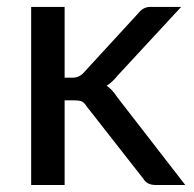

<svg xmlns="http://www.w3.org/2000/svg" viewBox="-20 -527 553 547"><path d="M164.1 -507.3V-305.7H187Q205.6 -305.7 218.3 -319.8L373.5 -488.8Q388.7 -508.3 410.2 -507.3H496.1L314 -310.5Q299.8 -292.5 283.7 -282.7Q298.8 -273.4 314.5 -249.5L507.8 0H422.9Q398.4 0 387.7 -18.6L227.1 -223.6Q219.7 -235.4 212.4 -238.3Q205.1 -241.2 189.9 -241.2H164.1V0H68.8V-507.3Z"/></svg>

Font: Lato-Medium
Style: Regular
Weight: 500
Designer: Lukasz Dziedzic
Foundry: tyPoland Lukasz Dziedzic
Version: Version 2.006; 2014-01-15